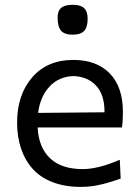

<svg xmlns="http://www.w3.org/2000/svg" viewBox="-20 -752 567 784"><path d="M215.3 -680.2Q215.3 -707.5 230 -720Q244.6 -732.4 277.3 -732.4Q309.1 -732.4 323.5 -718.8Q337.9 -705.1 337.9 -675.8Q337.9 -640.6 323.5 -625.5Q309.1 -610.4 276.4 -610.4Q243.7 -610.4 229.5 -626.5Q215.3 -642.6 215.3 -680.2ZM481.9 -294.4Q481.9 -257.3 478 -231.4H133.8Q137.7 -150.4 184.1 -106Q230.5 -61.5 317.9 -61.5Q380.9 -61.5 469.2 -99.6L472.7 -22.5Q471.2 -22 457.5 -17.6Q443.8 -13.2 439.7 -11.7Q435.5 -10.3 422.1 -6.3Q408.7 -2.4 401.4 -0.7Q394 1 380.9 3.9Q367.7 6.8 357.7 8.1Q347.7 9.3 335 10.3Q322.3 11.2 310.1 11.2Q244.6 11.2 194.3 -8.3Q144 -27.8 112.8 -63.2Q81.5 -98.6 65.7 -146Q49.8 -193.4 49.8 -251Q49.8 -365.2 111.6 -436.3Q173.3 -507.3 279.3 -507.3Q374.5 -507.3 428.2 -452.1Q481.9 -397 481.9 -294.4ZM280.3 -441.4Q220.2 -439.5 182.1 -398.4Q144 -357.4 135.7 -291L406.7 -293.5V-296.9Q406.7 -365.2 372.6 -402.1Q338.4 -439 280.3 -441.4Z"/></svg>

Font: Commissioner Flair
Style: Regular
Weight: 400
Designer: Kostas Bartsokas
Foundry: Kostas Bartsokas
Version: Version 1.000